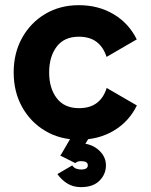

<svg xmlns="http://www.w3.org/2000/svg" viewBox="-20 -541 597 761"><path d="M174.8 -253.9Q174.8 -191.4 204.8 -151.9Q234.9 -112.3 293 -112.3Q336.9 -112.3 364 -133.1Q391.1 -153.8 402.8 -192.4L522.5 -123Q491.2 -59.1 431.2 -23.2Q371.1 12.7 293 12.7Q218.8 12.7 160.2 -21.7Q101.6 -56.2 67.9 -116.5Q34.2 -176.8 34.2 -253.9Q34.2 -331.1 67.9 -391.4Q101.6 -451.7 159.9 -486.1Q218.3 -520.5 292.5 -520.5Q370.1 -520.5 430.4 -484.6Q490.7 -448.7 522 -384.8L402.3 -315.4Q390.1 -354 363 -374.8Q335.9 -395.5 292.5 -395.5Q234.4 -395.5 204.6 -356Q174.8 -316.4 174.8 -253.9ZM207.5 148.9 266.1 114.7Q273.9 125.5 284.4 128.2Q294.9 130.9 301.3 130.9Q328.1 130.9 328.1 114.3Q328.1 97.7 301.3 97.7Q286.1 97.7 278.3 105.5L219.2 75.7H219.7L218.8 75.2Q221.2 72.3 223.1 69.8L263.7 0H335.9L318.4 28.8Q353 34.7 376.5 58.8Q399.9 83 399.9 114.3Q399.9 149.4 374.5 175Q349.1 200.7 301.3 200.7Q269.5 200.7 246.3 186Q223.1 171.4 207.5 148.9Z"/></svg>

Font: Giphurs
Style: Bold
Weight: 700
Version: Version 0.920; ttfautohint (v1.8.4.7-5d5b)